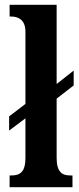

<svg xmlns="http://www.w3.org/2000/svg" viewBox="-20 -780 330 800"><path d="M20 0H282V-49H272C239 -49 216 -63 216 -122V-369L287 -424V-486L216 -430V-760H20V-711H28C49 -711 86 -703 86 -648V-347L18 -295V-236L86 -287V-122C86 -63 63 -49 28 -49H20Z"/></svg>

Font: Noto Serif Bengali ExtraCondensed
Style: Bold
Weight: 700
Width: 2
Designer: Juan Bruce, Universal Thirst, Indian Type Foundry and the Monotype Design Team.
Foundry: Monotype Imaging Inc.
Version: Version 2.003